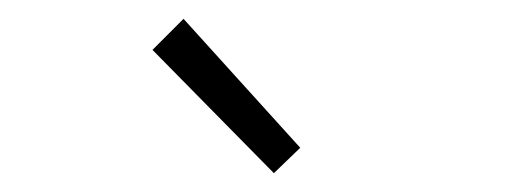

<svg xmlns="http://www.w3.org/2000/svg" viewBox="-20 -754 540 204"><path d="M142 -701 175 -734 299 -597 271 -570Z"/></svg>

Font: Oxanium ExtraLight ExtraLight
Style: Regular
Weight: 250
Version: Version 2.000